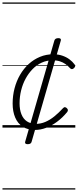

<svg xmlns="http://www.w3.org/2000/svg" viewBox="-20 -1030 628 1550"><path d="M263 19Q204 19 163.5 -7Q123 -33 102.5 -81.5Q82 -130 82 -194Q82 -258 97.5 -317Q113 -376 142 -426Q171 -476 211.5 -513Q252 -550 302.5 -571Q353 -592 411 -592Q449 -592 482 -581Q515 -570 540 -551.5Q565 -533 582 -510Q588 -501 586.5 -494Q585 -487 575 -478Q566 -471 558.5 -472Q551 -473 543 -482Q527 -500 507.5 -513.5Q488 -527 463 -535Q438 -543 405 -543Q357 -543 316 -524Q275 -505 242.5 -471.5Q210 -438 186.5 -394.5Q163 -351 150.5 -300Q138 -249 138 -196Q138 -145 153 -107.5Q168 -70 197 -50.5Q226 -31 269 -30Q309 -30 346.5 -46Q384 -62 419.5 -91Q455 -120 489 -157Q497 -166 505.5 -164.5Q514 -163 520 -156Q527 -150 528 -142Q529 -134 522 -125Q484 -79 440.5 -47Q397 -15 352 2Q307 19 263 19ZM204 134Q178 134 183 115L419 -703Q425 -722 451 -722Q476 -722 471 -703L235 115Q230 134 204 134ZM0 490H588V500H0ZM0 -20H588V0H0ZM0 -505H588V-500H0ZM0 -1010H588V-1000H0Z"/></svg>

Font: Playwrite AU QLD Guides
Style: Regular
Weight: 400
Designer: Veronika Burian, José Scaglione
Foundry: TypeTogether
Version: Version 1.003